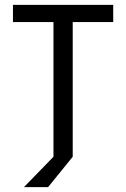

<svg xmlns="http://www.w3.org/2000/svg" viewBox="-20 -645 519 790"><path d="M78.5 125 200 0V-554.2H33.3V-625H445.8V-554.2H279.2V0L177.8 125Z"/></svg>

Font: Afacad Flux
Style: Regular
Weight: 400
Designer: Kristian Moeller
Foundry: Dicotype
Version: Version 1.100